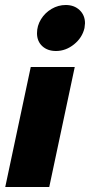

<svg xmlns="http://www.w3.org/2000/svg" viewBox="-20 -748 360 768"><path d="M128 -615Q128 -645 144 -671Q160 -697 186.5 -712.5Q213 -728 243 -728Q277 -728 298.5 -707.5Q320 -687 320 -655Q320 -650 318 -636Q309 -597 276 -570.5Q243 -544 204 -544Q170 -544 149 -563.5Q128 -583 128 -615ZM103 -480H279L177 0H1Z"/></svg>

Font: Prompt Bold
Style: Bold Italic
Weight: 700
Italic angle: -12°
Designer: Katatrad Team
Foundry: CadsonDemak
Version: Version 1.000